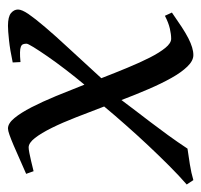

<svg xmlns="http://www.w3.org/2000/svg" viewBox="-46 -466 517 494"><g transform="rotate(-90 213.0 -218.5)"><path d="M428.2 -35.2Q407.2 -20.5 391.1 -10Q375 0.5 362.1 7.1Q349.1 13.7 338.6 16.8Q328.1 20 318.8 20Q304.2 20 289.3 4.6Q274.4 -10.7 260 -36.4Q245.6 -62 231.2 -95.5Q216.8 -128.9 203.1 -165Q191.9 -149.9 177.5 -131.1Q163.1 -112.3 146.7 -90.8Q130.4 -69.3 112.8 -45.2Q95.2 -21 78.1 4.9Q60.1 7.3 37.6 11Q15.1 14.6 -2.9 20L-14.2 2.9Q8.3 -16.6 34.2 -42.5Q60.1 -68.4 86.7 -96.7Q113.3 -125 138.9 -154.1Q164.6 -183.1 186.5 -209.5Q172.4 -246.6 158.7 -281.7Q145 -316.9 131.6 -344Q118.2 -371.1 105.5 -387.5Q92.8 -403.8 81.1 -403.8Q76.7 -403.8 66.7 -401.9Q56.6 -399.9 46.4 -397.5Q34.2 -394.5 20 -391.1L13.2 -410.2Q33.7 -418.9 52.5 -427.5Q71.3 -436 86.9 -442.6Q102.5 -449.2 113.5 -453.1Q124.5 -457 129.9 -457Q143.1 -457 156.7 -440.4Q170.4 -423.8 184.6 -396.2Q198.7 -368.7 213.4 -333.3Q228 -297.9 242.7 -260.3Q262.7 -284.2 281.7 -309.1Q300.8 -334 315.4 -355.2Q330.1 -376.5 339.1 -391.1Q348.1 -405.8 348.1 -409.2Q348.1 -414.1 346.7 -418Q345.2 -421.9 340.3 -423.8Q335.4 -425.8 325.9 -426Q316.4 -426.3 300.8 -424.8L299.8 -444.8Q332 -451.7 356.9 -454.3Q381.8 -457 394 -457Q417.5 -457 426.8 -449.2Q436 -441.4 436 -431.2Q436 -421.4 424.6 -404.5Q413.1 -387.7 390.9 -361.6Q368.7 -335.4 335.4 -299.6Q302.2 -263.7 259.3 -216.8Q272.9 -181.6 286.4 -149.2Q299.8 -116.7 312.5 -91.8Q325.2 -66.9 337.4 -52Q349.6 -37.1 360.8 -37.1Q372.1 -37.1 387 -40.5Q401.9 -43.9 419.9 -53.2Z"/></g></svg>

Font: Gentium Plus CyrE
Style: Italic
Weight: 400
Italic angle: -8°
Designer: J. Victor Gaultney, Annie Olsen, Iska Routamaa, Becca Hirsbrunner
Foundry: SIL International
Version: Version 5.000